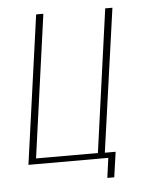

<svg xmlns="http://www.w3.org/2000/svg" viewBox="-45 -533 489 637"><g transform="rotate(-5 199.0 -214.5)"><path d="M287 66 296 0H30L99 -495H123L57 -19H263L329 -495H353L286 -18H322L310 66Z"/></g></svg>

Font: Alumni Sans SC Thin
Style: Italic
Weight: 100
Italic angle: -8°
Designer: Robert E. Leuschke
Foundry: Robert E. Leuschke
Version: Version 1.016